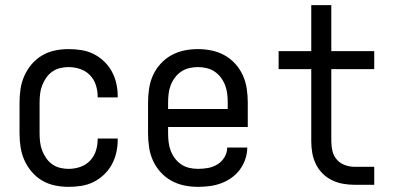

<svg xmlns="http://www.w3.org/2000/svg" viewBox="-20 -719 1540 747"><path d="M247 8Q220 8 193.5 2.5Q167 -3 144 -16.5Q121 -30 103.5 -50.5Q86 -71 75 -95.5Q64 -120 60 -146.5Q56 -173 56 -200V-320Q56 -347 60 -373.5Q64 -400 75 -424.5Q86 -449 103.5 -469.5Q121 -490 144 -503.5Q167 -517 193.5 -522.5Q220 -528 247 -528Q272 -528 297 -524Q322 -520 344 -509Q366 -498 384.5 -480.5Q403 -463 415 -441Q427 -419 432.5 -394.5Q438 -370 438 -345V-340H360V-343Q360 -366 353 -388Q346 -410 330 -426.5Q314 -443 292 -450.5Q270 -458 247 -458Q230 -458 213.5 -454Q197 -450 183 -440Q169 -430 159.5 -416Q150 -402 144 -386.5Q138 -371 136 -354Q134 -337 134 -320V-200Q134 -183 136 -166Q138 -149 144 -133.5Q150 -118 159.5 -104Q169 -90 183 -80Q197 -70 213.5 -66Q230 -62 247 -62Q270 -62 292 -69.5Q314 -77 330 -93.5Q346 -110 353 -132Q360 -154 360 -177V-180H438V-175Q438 -150 432.5 -125.5Q427 -101 415 -79Q403 -57 384.5 -39.5Q366 -22 344 -11Q322 0 297 4Q272 8 247 8Z M750 8Q723 8 696.5 2.5Q670 -3 646.5 -16Q623 -29 604.5 -49.5Q586 -70 575 -94.5Q564 -119 560 -146Q556 -173 556 -200V-320Q556 -347 560 -374Q564 -401 575 -425.5Q586 -450 604.5 -470.5Q623 -491 646.5 -504Q670 -517 696.5 -522.5Q723 -528 750 -528Q777 -528 803.5 -522.5Q830 -517 853.5 -504Q877 -491 895.5 -470.5Q914 -450 925 -425.5Q936 -401 940 -374Q944 -347 944 -320V-225H634V-200Q634 -183 636 -166Q638 -149 644 -133Q650 -117 660.5 -103Q671 -89 685 -79.5Q699 -70 716 -66Q733 -62 750 -62Q770 -62 789.5 -65.5Q809 -69 826 -79.5Q843 -90 853.5 -107.5Q864 -125 864 -145H942Q942 -122 934.5 -100Q927 -78 913.5 -59.5Q900 -41 881 -27.5Q862 -14 840.5 -6Q819 2 796 5Q773 8 750 8ZM866 -295V-320Q866 -337 864 -354Q862 -371 856 -387Q850 -403 839.5 -417Q829 -431 815 -440.5Q801 -450 784 -454Q767 -458 750 -458Q733 -458 716 -454Q699 -450 685 -440.5Q671 -431 660.5 -417Q650 -403 644 -387Q638 -371 636 -354Q634 -337 634 -320V-295Z M1436 0H1360Q1337 0 1314.5 -4Q1292 -8 1271.5 -18Q1251 -28 1235 -44Q1219 -60 1209 -80.5Q1199 -101 1195 -123.5Q1191 -146 1191 -169V-450H1064V-520H1191V-699H1269V-520H1436V-450H1269V-169Q1269 -150 1273.5 -131Q1278 -112 1291 -97.5Q1304 -83 1322.5 -76.5Q1341 -70 1360 -70H1436Z"/></svg>

Font: HulyMono
Style: Regular
Weight: 400
Monospace: yes
Designer: Belleve Invis
Foundry: Belleve Invis
Version: Version 33.2.5; ttfautohint (v1.8.4)